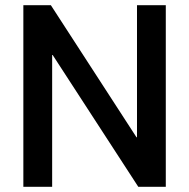

<svg xmlns="http://www.w3.org/2000/svg" viewBox="-20 -720 729 740"><path d="M70 -700H176L506 -191H508V-700H619V0H513L183 -508H181V0H70Z"/></svg>

Font: Chakra Petch SemiBold
Style: Regular
Weight: 600
Designer: Katatrad Aksorn Co.,Ltd.
Foundry: Cadson Demak Co.,Ltd.
Version: Version 1.000; ttfautohint (v1.6)